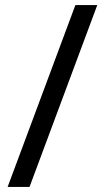

<svg xmlns="http://www.w3.org/2000/svg" viewBox="-20 -734 412 754"><path d="M362 -714 96 0H10L276 -714Z"/></svg>

Font: Noto Sans Tamil Supplement
Style: Regular
Weight: 400
Designer: Ek Type
Foundry: Ek Type
Version: Version 2.001; ttfautohint (v1.8.4.7-5d5b)